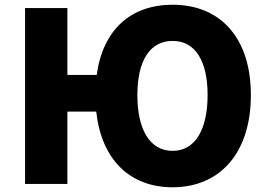

<svg xmlns="http://www.w3.org/2000/svg" viewBox="-20 -778 1133 812"><path d="M710 -140C613 -140 561 -231 561 -376C561 -520 613 -605 710 -605C806 -605 858 -520 858 -376C858 -231 806 -140 710 -140ZM265 -461V-744H86V0H265V-306H387C409 -104 528 14 710 14C911 14 1041 -132 1041 -376C1041 -619 911 -758 710 -758C533 -758 415 -652 389 -461Z"/></svg>

Font: Noto Sans CJK Black
Style: Bold
Weight: 900
Designer: Ryoko NISHIZUKA (kana & ideographs); Paul D. Hunt (Latin, Greek & Cyrillic); Wenlong ZHANG (bopomofo); Sandoll Communica
Foundry: Adobe Systems Incorporated
Version: Version 1.000;PS 1;hotconv 1.0.78;makeotf.lib2.5.61930